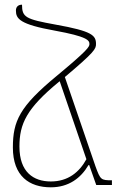

<svg xmlns="http://www.w3.org/2000/svg" viewBox="-20 -790 508 820"><path d="M197 10C273 10 325 -29 358 -85H361L391 0H458V-20C411 -20 409 -22 388 -79L257 -461C384 -568 390 -581 390 -602C390 -639 374 -657 217 -685C90 -708 74 -716 74 -770C57 -770 48 -760 48 -745C48 -710 64 -686 215 -659C352 -634 362 -618 362 -602C362 -590 355 -576 220 -464C64 -335 35 -273 35 -160C35 -37 106 10 197 10ZM63 -164C63 -262 94 -327 231 -440L235 -443L349 -110C319 -55 271 -15 197 -15C123 -15 63 -55 63 -164Z"/></svg>

Font: Noto Serif Armenian SemiCondensed Thin
Style: Regular
Weight: 100
Width: 4
Designer: Monotype Design Team
Foundry: Monotype Imaging Inc.
Version: Version 2.008